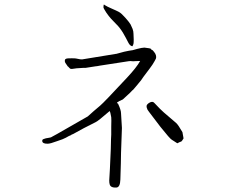

<svg xmlns="http://www.w3.org/2000/svg" viewBox="-20 -772 1040 863"><path d="M575 -564Q564 -566 557 -580Q546 -602 532 -626Q517 -650 502 -664Q489 -677 479 -688Q469 -699 458 -715Q445 -735 445 -739Q445 -749 447 -752Q448 -751 451 -749Q462 -742 483 -733Q504 -724 515 -718Q526 -712 544 -691.5Q562 -671 567 -662Q571 -653 576 -642Q580 -631 580 -620Q580 -607 581 -595Q581 -579 580 -576V-575Q577 -566 575 -564ZM665 -481Q660 -473 625 -427Q614 -412 614 -411Q591 -384 590 -382Q578 -368 577 -367H576Q563 -353 557 -348Q534 -326 532 -325Q495 -309 510 -307Q510 -307 511 -305Q524 -277 524 -263L528 -197L524 -84Q524 -52 521 35Q520 70 503 71Q487 72 479 66Q471 61 471 39Q472 19 474 -13Q476 -45 478 -102Q479 -159 480 -167Q480 -170 480 -202Q481 -236 480 -245Q477 -263 476 -265Q474 -269 473 -273Q420 -227 410 -223Q346 -191 324 -178Q307 -168 300 -166V-165Q291 -162 276 -153Q266 -147 235 -137Q206 -126 194 -126Q181 -126 176 -129Q169 -133 170 -140Q170 -145 176 -147Q186 -151 196 -152Q208 -153 215 -158V-157Q215 -157 215 -158Q223 -163 237 -170L375 -249L376 -250Q401 -273 430 -297Q447 -311 552 -424Q594 -469 610 -498Q598 -498 585 -497Q576 -496 574 -497H573Q567 -498 559 -497L429 -477Q415 -474 410 -474Q377 -469 365 -467Q363 -467 355 -467Q316 -465 310 -463Q302 -461 296 -463Q293 -465 286 -473H285Q283 -476 274 -489Q270 -496 272 -503Q273 -507 280 -509Q285 -510 303 -510Q317 -510 322 -509Q345 -504 349 -505L502 -530H503Q545 -542 560 -544Q575 -545 596 -552Q619 -558 629 -558Q641 -557 651 -555Q666 -551 658 -549Q658 -549 662 -548Q667 -547 673 -538Q679 -531 681 -523Q683 -514 681 -510V-509Q677 -500 665 -481ZM716 -267Q769 -222 772 -219Q781 -211 800 -178L805 -150Q798 -138 795 -136Q790 -135 777 -128Q761 -139 752 -144Q744 -148 701 -202L650 -269Q646 -274 643 -279Q638 -289 639 -297Q641 -304 651 -310Q666 -319 674 -309Q702 -279 716 -267Z"/></svg>

Font: ToneOZ-Tsuipita-TC
Style: Tsuipita-TC
Weight: 400
Designer: :Jeffrey Xuan (Chih-Lin Hsuan)  :
Foundry: jeffreyx@gmail.com, cjkFonts.io
Version: Version 0.24071